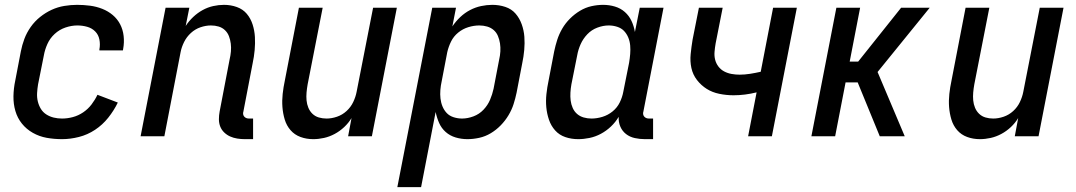

<svg xmlns="http://www.w3.org/2000/svg" viewBox="-20 -562 4440 792"><path d="M236 12Q203 12 172.5 6.5Q142 1 115.5 -14Q89 -29 70.5 -52Q52 -75 43.5 -104Q35 -133 35.5 -165Q36 -197 43 -230L66 -350Q71 -376 80.5 -401.5Q90 -427 106.5 -450.5Q123 -474 145.5 -492Q168 -510 193 -521.5Q218 -533 245 -537.5Q272 -542 298 -542Q325 -542 351.5 -538.5Q378 -535 402 -525.5Q426 -516 445 -500Q464 -484 475.5 -462Q487 -440 490 -413.5Q493 -387 488 -360L487 -354H390V-358Q394 -379 390 -399Q386 -419 372.5 -432.5Q359 -446 339.5 -451.5Q320 -457 299 -457Q275 -457 250 -448.5Q225 -440 205.5 -422Q186 -404 175.5 -380.5Q165 -357 161 -334L137 -214Q134 -196 133 -178Q132 -160 136 -143.5Q140 -127 148.5 -113Q157 -99 171 -90Q185 -81 201.5 -77Q218 -73 236 -73Q258 -73 280.5 -79Q303 -85 323 -98.5Q343 -112 357.5 -131Q372 -150 382 -171L466 -139Q450 -106 426.5 -76.5Q403 -47 372 -26.5Q341 -6 305.5 3Q270 12 236 12Z M1024 12H990Q974 12 958.5 9.5Q943 7 929.5 1Q916 -5 905 -15.5Q894 -26 888.5 -40Q883 -54 883 -70Q883 -86 886 -102L927 -316Q931 -333 932.5 -349.5Q934 -366 932 -382Q930 -398 924.5 -412.5Q919 -427 908 -437.5Q897 -448 882 -452.5Q867 -457 850 -457Q829 -457 807 -449.5Q785 -442 767.5 -426Q750 -410 739.5 -389Q729 -368 725 -347L658 0H560L663 -530H761L746 -455Q759 -475 777 -492Q795 -509 816 -520.5Q837 -532 859.5 -537Q882 -542 904 -542Q932 -542 957 -533Q982 -524 998 -505Q1014 -486 1022 -461Q1030 -436 1031.5 -409.5Q1033 -383 1030.5 -355.5Q1028 -328 1022 -300L984 -102Q982 -96 983 -90.5Q984 -85 987.5 -81Q991 -77 996 -75Q1001 -73 1007 -73H1024Z M1272 12Q1244 12 1219.5 3Q1195 -6 1178.5 -25Q1162 -44 1154.5 -69Q1147 -94 1145 -120.5Q1143 -147 1146 -174.5Q1149 -202 1155 -230L1213 -530H1311L1249 -214Q1246 -197 1244.5 -180.5Q1243 -164 1244.5 -148Q1246 -132 1252 -117.5Q1258 -103 1269 -92.5Q1280 -82 1295 -77.5Q1310 -73 1327 -73Q1348 -73 1370 -80.5Q1392 -88 1409.5 -104Q1427 -120 1437 -141Q1447 -162 1451 -183L1519 -530H1617L1514 0H1416L1430 -75Q1418 -55 1400 -38Q1382 -21 1360.5 -9.5Q1339 2 1316.5 7Q1294 12 1272 12Z M1619 210 1763 -530H1861L1846 -453Q1860 -474 1878.5 -491.5Q1897 -509 1919 -520.5Q1941 -532 1964.5 -537Q1988 -542 2011 -542Q2039 -542 2064.5 -533.5Q2090 -525 2106.5 -506Q2123 -487 2132 -462Q2141 -437 2143 -410.5Q2145 -384 2142.5 -356Q2140 -328 2134 -300L2111 -180Q2106 -156 2098.5 -132.5Q2091 -109 2077.5 -86.5Q2064 -64 2045.5 -45Q2027 -26 2004.5 -12.5Q1982 1 1957 6.5Q1932 12 1908 12Q1883 12 1859.5 5Q1836 -2 1818.5 -17.5Q1801 -33 1791.5 -54.5Q1782 -76 1777 -100L1717 210ZM1886 -73Q1909 -73 1933 -82Q1957 -91 1974.5 -109.5Q1992 -128 2001.5 -150.5Q2011 -173 2016 -196L2039 -316Q2043 -333 2044 -350Q2045 -367 2042.5 -383Q2040 -399 2034 -413.5Q2028 -428 2016.5 -438Q2005 -448 1989.5 -452.5Q1974 -457 1957 -457Q1935 -457 1912 -450Q1889 -443 1870 -427.5Q1851 -412 1840.5 -390.5Q1830 -369 1825 -347L1802 -227Q1798 -209 1796.5 -191Q1795 -173 1797 -155.5Q1799 -138 1805.5 -122.5Q1812 -107 1823 -95.5Q1834 -84 1851 -78.5Q1868 -73 1886 -73Z M2365 12Q2337 12 2312 3.5Q2287 -5 2270 -24Q2253 -43 2244.5 -68Q2236 -93 2233.5 -119.5Q2231 -146 2234 -174Q2237 -202 2243 -230L2266 -350Q2271 -374 2278.5 -397.5Q2286 -421 2299 -443.5Q2312 -466 2331 -485Q2350 -504 2372.5 -517.5Q2395 -531 2419.5 -536.5Q2444 -542 2468 -542Q2493 -542 2516.5 -535Q2540 -528 2557.5 -512.5Q2575 -497 2585 -475.5Q2595 -454 2599 -430L2619 -530H2717L2634 -102Q2632 -96 2633 -90.5Q2634 -85 2637.5 -81Q2641 -77 2646 -75Q2651 -73 2657 -73H2674V12H2640Q2619 12 2598.5 7.5Q2578 3 2562.5 -9Q2547 -21 2539 -39.5Q2531 -58 2532 -80Q2519 -58 2500 -40Q2481 -22 2458.5 -10Q2436 2 2412 7Q2388 12 2365 12ZM2420 -73Q2442 -73 2465 -80Q2488 -87 2507 -102.5Q2526 -118 2536.5 -139.5Q2547 -161 2551 -183L2575 -303Q2578 -321 2579.5 -339Q2581 -357 2579.5 -374.5Q2578 -392 2571.5 -407.5Q2565 -423 2554 -434.5Q2543 -446 2526 -451.5Q2509 -457 2491 -457Q2468 -457 2444 -448Q2420 -439 2402.5 -420.5Q2385 -402 2375 -379.5Q2365 -357 2361 -334L2337 -214Q2334 -197 2333 -180Q2332 -163 2334 -147Q2336 -131 2342.5 -116.5Q2349 -102 2360.5 -92Q2372 -82 2387.5 -77.5Q2403 -73 2420 -73Z M3066 0 3101 -181Q3077 -175 3053 -172Q3029 -169 3006 -169Q2976 -169 2947 -175Q2918 -181 2895 -195.5Q2872 -210 2855 -232Q2838 -254 2832 -281.5Q2826 -309 2829 -339Q2832 -369 2837 -399L2863 -530H2961L2932 -383Q2929 -366 2927.5 -348.5Q2926 -331 2930 -315.5Q2934 -300 2943.5 -287.5Q2953 -275 2967 -267.5Q2981 -260 2997.5 -257Q3014 -254 3031 -254Q3052 -254 3074 -257.5Q3096 -261 3118 -266L3169 -530H3267L3164 0Z M3712 0H3609L3518 -222H3468L3425 0H3327L3430 -530H3528L3485 -308H3520L3697 -530H3815L3600 -265Z M4022 12Q3994 12 3969.5 3Q3945 -6 3928.5 -25Q3912 -44 3904.5 -69Q3897 -94 3895 -120.5Q3893 -147 3896 -174.5Q3899 -202 3905 -230L3963 -530H4061L3999 -214Q3996 -197 3994.5 -180.5Q3993 -164 3994.5 -148Q3996 -132 4002 -117.5Q4008 -103 4019 -92.5Q4030 -82 4045 -77.5Q4060 -73 4077 -73Q4098 -73 4120 -80.5Q4142 -88 4159.5 -104Q4177 -120 4187 -141Q4197 -162 4201 -183L4269 -530H4367L4264 0H4166L4180 -75Q4168 -55 4150 -38Q4132 -21 4110.5 -9.5Q4089 2 4066.5 7Q4044 12 4022 12Z"/></svg>

Font: Lode Dark Term
Style: Bold Italic
Weight: 700
Italic angle: -11°
Monospace: yes
Designer: Belleve Invis
Foundry: Belleve Invis
Version: Version 29.2.0